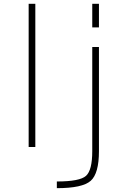

<svg xmlns="http://www.w3.org/2000/svg" viewBox="-20 -772 663 1011"><path d="M130.9 2V-752H166V2ZM465.8 -524.4H501V24.4Q501 141.6 457.5 180.2Q414.1 218.8 279.3 218.8V183.6Q400.4 183.6 433.1 153.8Q465.8 124 465.8 24.4ZM465.8 -627.9V-752H501V-627.9Z"/></svg>

Font: Gen Shin Gothic ExtraLight
Style: Regular
Weight: 100
Designer: [Source Han Sans]
Ryoko NISHIZUKA  (kana & ideographs); Paul D. Hunt (Latin, Greek & Cyrillic); Wenlong ZHANG  (bopomofo
Version: Version 1.002.20150607